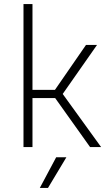

<svg xmlns="http://www.w3.org/2000/svg" viewBox="-20 -720 550 940"><path d="M250 -240H139V0H95V-700H139V-280H249L401 -500H455L287 -260L475 0H421ZM255 50H305L215 200H175Z"/></svg>

Font: Retni Sans Light
Style: Regular
Weight: 300
Designer: Vitaly Kuzmin
Foundry: ParaType Ltd.
Version: Version 1.00;March 2, 2019;FontCreator 11.5.0.2425 64-bit; t